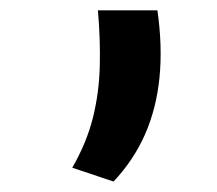

<svg xmlns="http://www.w3.org/2000/svg" viewBox="-20 -157 420 372"><path d="M285 -137Q295 -66.7 289 -6.7Q283 53.3 261 103.3Q239 153.3 200 194.7L120 168Q148 119.3 160 71.2Q172 23 173.3 -28.5Q174.7 -80 169.7 -137Z"/></svg>

Font: Matangi Light
Style: Regular
Weight: 300
Designer: Prashant Pant
Foundry: The Graphic Ant
Version: Version 3.002